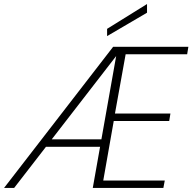

<svg xmlns="http://www.w3.org/2000/svg" viewBox="-30 -932 954 952"><path d="M-10 0 531 -700H904L898 -663H593L540 -369H815L809 -332H534L482 -37H787L780 0H430L546 -654L40 0ZM173 -204 199 -241H493L486 -204ZM501 -753V-789L699 -912V-869Z"/></svg>

Font: DM Sans 16pt ExtraLight
Style: Italic
Weight: 250
Italic angle: -10°
Version: Version 4.004;gftools[0.9.30]